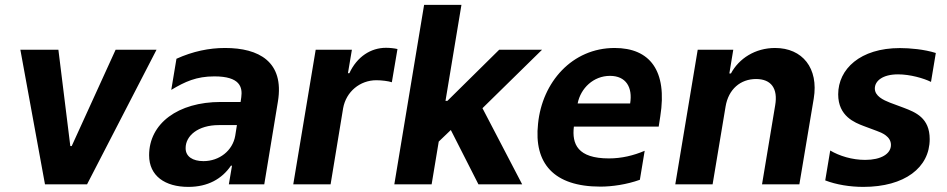

<svg xmlns="http://www.w3.org/2000/svg" viewBox="-20 -747 3837 778"><path d="M614.3 -545.5H448.5L270.6 -155.2H264.9L216.6 -545.5H62.5L162.3 0H332.7Z M743.3 10.3C822.1 10.3 879.3 -22 915.8 -75.6H920.1L907.3 0H1050.8L1106.2 -335.9C1132.5 -497.2 1028.8 -552.6 892 -552.6C827.4 -552.6 761.7 -539.1 695 -508.9L674 -382.8C729.8 -416.2 775.9 -437.5 848.7 -437.5C952.8 -437.5 963.1 -393.8 957.7 -353.3L954.9 -333.8H874.3C701.3 -333.8 584.2 -246.8 584.2 -117.9C584.2 -34.1 648.8 10.3 743.3 10.3ZM804.3 -94.1C761 -94.1 731.9 -112.6 732.2 -146.7C731.9 -196.7 782.3 -240.1 866.5 -240.1H940L933.2 -197.1C922.9 -136.7 869 -94.1 804.3 -94.1Z M1168.3 0H1319.6L1370.4 -308.6C1382.5 -375.7 1438.9 -421.9 1505 -421.9C1526.6 -421.9 1554.7 -418.3 1567.8 -413.7L1590.6 -548.3C1577.4 -551.5 1559.3 -553.3 1544 -553.3C1483 -553.3 1426.8 -517.8 1395.6 -450.3H1389.9L1405.9 -545.5H1259.2Z M2176.5 -545.5H2002.8L1793 -338.4H1785.2L1849.8 -727.3H1698.5L1577.8 0H1729L1757.8 -173.3L1806.8 -220.2L1918.7 0H2095.9L1935 -308.6Z M2470.5 -552.6C2298.3 -552.6 2176.8 -414.1 2160.2 -245.4C2142.8 -85.9 2223 9.2 2413 9.2C2459.9 9.2 2519.5 0.7 2572.8 -18.5L2592.3 -136C2547.2 -116.8 2498.9 -105.1 2447.4 -105.1C2320.7 -105.1 2296.9 -163 2305.4 -234H2649.1L2655.5 -275.6C2685 -460.9 2613.3 -552.6 2470.5 -552.6ZM2533.4 -327.8H2320.7C2332.7 -389.6 2384.9 -439.6 2451.7 -439.6C2517 -439.6 2544 -392.8 2533.4 -327.8Z M2716.3 0H2867.5L2920.1 -315.3C2931.8 -385.7 2980.5 -426.8 3043.7 -426.8C3105.1 -426.8 3132.8 -388.1 3121.1 -320.3L3067.8 0H3219.1L3277.3 -347.3C3297.9 -470.9 3231.5 -552.6 3120.7 -552.6C3040.1 -552.6 2974.1 -509.9 2941.8 -449.2H2935.4L2951.3 -545.5H2807.2Z M3478.3 10.3C3645.6 10.3 3747.2 -67.8 3747.2 -183.2C3747.2 -269.2 3690.3 -291.9 3641.7 -310.4L3586.3 -331C3559.3 -341.6 3524.9 -357.6 3524.9 -388.5C3524.9 -418.3 3555.4 -445.7 3619 -445.7C3668 -445.7 3723.4 -429.7 3752.5 -415.1L3772 -532.3C3724.8 -547.2 3666.5 -552.2 3626.4 -552.2C3465.6 -552.2 3376.4 -467 3376.4 -364.7C3376.4 -275.6 3444.2 -250 3479.4 -236.5L3532.7 -216.6C3553.3 -209.2 3590.2 -194.2 3590.2 -159.8C3590.2 -123.6 3550.1 -99.1 3485.8 -99.1C3432.5 -99.1 3381.4 -115.1 3344.1 -137.1L3323.9 -16C3369 1.4 3424.7 10.3 3478.3 10.3Z"/></svg>

Font: TID UI
Style: Bold Italic
Weight: 700
Italic angle: -9.39999°
Designer: The TID Project Authors
Foundry: Bakken & Bæck
Version: Version 1.001;hotconv 1.0.109;makeotfexe 2.5.65596